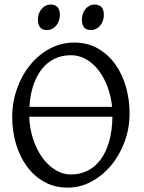

<svg xmlns="http://www.w3.org/2000/svg" viewBox="-20 -819 640 853"><path d="M478 -344.2Q473.6 -389.6 458.5 -431.2Q443.4 -472.7 419.7 -504.4Q396 -536.1 364.3 -554.9Q332.5 -573.7 294.9 -573.7Q254.4 -573.7 221.7 -557.6Q189 -541.5 165.5 -511.7Q142.1 -481.9 127.9 -439.5Q113.8 -397 110.8 -344.2ZM109.9 -300.3Q111.8 -247.6 127.2 -200.9Q142.6 -154.3 167.7 -119.4Q192.9 -84.5 225.6 -64.2Q258.3 -43.9 294.9 -43.9Q335 -43.9 368.4 -60.3Q401.9 -76.7 426.3 -109.1Q450.7 -141.6 464.6 -189.5Q478.5 -237.3 479.5 -300.3ZM555.7 -315.9Q555.7 -249.5 533.7 -189.7Q511.7 -129.9 473.9 -84.5Q436 -39.1 386.2 -12.2Q336.4 14.6 280.8 14.6Q222.2 14.6 176.3 -11.2Q130.4 -37.1 98.9 -80.6Q67.4 -124 50.8 -180.7Q34.2 -237.3 34.2 -298.8Q34.2 -365.2 55.7 -425.3Q77.1 -485.4 114.3 -530.8Q151.4 -576.2 201.4 -603Q251.5 -629.9 309.1 -629.9Q369.6 -629.9 415.5 -603.3Q461.4 -576.7 492.7 -532.7Q523.9 -488.8 539.8 -432.1Q555.7 -375.5 555.7 -315.9ZM441.4 -752.4Q441.4 -738.8 437 -726.6Q432.6 -714.4 425 -705.3Q417.5 -696.3 407.2 -690.9Q397 -685.5 384.8 -685.5Q362.8 -685.5 353.3 -697.8Q343.8 -710 343.8 -732.4Q343.8 -746.1 348.1 -758.3Q352.5 -770.5 360.4 -779.5Q368.2 -788.6 378.2 -793.7Q388.2 -798.8 399.9 -798.8Q441.4 -798.8 441.4 -752.4ZM246.1 -752.4Q246.1 -738.8 241.7 -726.6Q237.3 -714.4 229.7 -705.3Q222.2 -696.3 211.9 -690.9Q201.7 -685.5 189.5 -685.5Q167.5 -685.5 158 -697.8Q148.4 -710 148.4 -732.4Q148.4 -746.1 152.8 -758.3Q157.2 -770.5 165 -779.5Q172.9 -788.6 182.9 -793.7Q192.9 -798.8 204.6 -798.8Q246.1 -798.8 246.1 -752.4Z"/></svg>

Font: Gentium Unicode
Style: Regular
Weight: 400
Version: Version 1.009